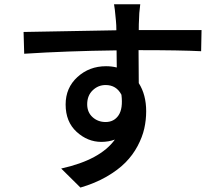

<svg xmlns="http://www.w3.org/2000/svg" viewBox="-20 -802 1017 887"><path d="M627.9 -782.2Q622.1 -738.3 622.1 -707Q621.1 -696.3 621.1 -663.1H911.1L909.2 -565.4Q813.5 -570.3 620.1 -570.3Q621.1 -517.6 621.1 -418Q655.3 -364.3 655.3 -288.1Q655.3 -247.1 646.5 -208Q637.7 -168.9 615.7 -127.4Q593.8 -85.9 559.6 -51.3Q525.4 -16.6 472.2 14.2Q418.9 44.9 351.6 64.5L262.7 -23.4Q443.4 -63.5 510.7 -157.2Q481.4 -146.5 448.2 -146.5Q384.8 -146.5 334 -192.9Q283.2 -239.3 283.2 -319.3Q283.2 -396.5 337.9 -446.3Q392.6 -496.1 469.7 -496.1Q496.1 -496.1 519.5 -490.2Q519.5 -502.9 519 -529.3Q518.6 -555.7 518.6 -569.3Q287.1 -566.4 91.8 -553.7L88.9 -654.3Q149.4 -655.3 303.2 -658.2Q457 -661.1 517.6 -662.1Q517.6 -669.9 517.1 -685.1Q516.6 -700.2 515.6 -706.1Q509.8 -770.5 506.8 -782.2ZM382.8 -320.3Q382.8 -283.2 407.7 -260.7Q432.6 -238.3 467.8 -238.3Q506.8 -238.3 527.8 -269.5Q548.8 -300.8 541 -364.3Q517.6 -409.2 467.8 -409.2Q433.6 -409.2 408.2 -384.8Q382.8 -360.4 382.8 -320.3Z"/></svg>

Font: Min Sans SemiBold
Style: Regular
Weight: 600
Designer: Jinseong-Kim, NotoSansCJK, Nunito
Foundry: Jinseong-Kim
Version: Version 1.400;Glyphs 3.1.2 (3151)